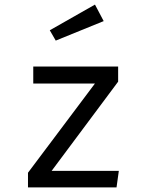

<svg xmlns="http://www.w3.org/2000/svg" viewBox="-20 -817 640 837"><path d="M498 -72 488 0H102V-64L394 -453H125V-527H495V-461L205 -72ZM432 -725 223 -640 197 -685 394 -797Z"/></svg>

Font: FiraDG Mono
Style: Regular
Weight: 400
Designer: Carrois Corporate & Edenspiekermann AG
Foundry: Carrois Corporate GbR & Edenspiekermann AG
Version: Version 3.206